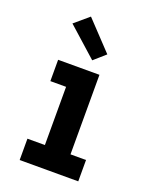

<svg xmlns="http://www.w3.org/2000/svg" viewBox="-144 -850 738 930"><g transform="rotate(20 225.0 -385.5)"><path d="M74 0V-110H164V-410H83V-520H296V-110H376V0ZM239 -574 88 -709 161 -771 298 -626Z"/></g></svg>

Font: Iosevka Etoile Extrabold
Style: Regular
Weight: 800
Designer: Belleve Invis
Foundry: Belleve Invis
Version: Version 22.1.2; ttfautohint (v1.8.4)